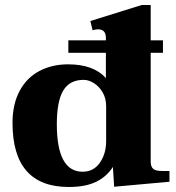

<svg xmlns="http://www.w3.org/2000/svg" viewBox="-20 -737 704 767"><path d="M657 -54V-11L436 9L431 -70Q405 -30 362.5 -10Q320 10 255 10Q30 10 30 -246Q30 -321 58.5 -374Q87 -427 137.5 -453.5Q188 -480 252 -480Q354 -480 403 -425V-526H253V-576H403V-586Q403 -620 371 -620Q363 -620 350 -616L341 -653L546 -717H582V-576H631V-526H582V-92Q582 -72 591.5 -63Q601 -54 627 -54ZM404 -313Q404 -344 390 -368Q376 -392 355 -405Q334 -418 314 -418Q258 -418 232.5 -375Q207 -332 207 -241Q207 -51 310 -51Q354 -51 379 -87Q404 -123 404 -173Z"/></svg>

Font: Taviraj Bold
Style: Regular
Weight: 700
Designer: Katatrad Team
Foundry: CadsonDemak
Version: Version 1.030